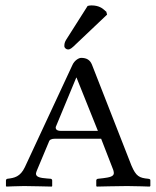

<svg xmlns="http://www.w3.org/2000/svg" viewBox="-20 -688 578 710"><path d="M161 -164C163 -171 170 -175 183 -175H354L399 -59C400 -55 401 -51 401 -48C401 -35 384 -32 361 -29L343 -27C339 -27 336 -24 336 -21V0L338 2C338 2 422 0 450 0C480 0 533 2 533 2L536 0V-21C536 -24 535 -26 528 -27C495 -30 483 -36 466 -76L320 -449C313 -466 301 -474 280 -474C271 -474 255 -464 248 -448L72 -70C55 -34 33 -30 8 -27C5 -27 2 -24 2 -21V0L4 2C4 2 49 0 69 0C88 0 171 2 171 2L173 0V-21C173 -24 170 -27 167 -27L154 -28C129 -30 113 -33 113 -46C113 -49 115 -54 117 -59ZM342 -204H206C186 -204 186 -213 186 -218L262 -401H263ZM304 -666 224 -540C218 -530 218 -523 218 -517C218 -511 225 -505 232 -505C239 -505 246 -510 261 -525L376 -634L373 -645C371 -646 369 -648 367 -650C359 -657 346 -668 318 -668C313 -668 307 -667 304 -666Z"/></svg>

Font: Linux Libertine O C
Style: Regular
Weight: 400
Designer: Philipp H. Poll
Foundry: Philipp H. Poll
Version: Version 4.0.3